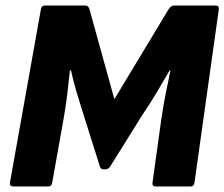

<svg xmlns="http://www.w3.org/2000/svg" viewBox="-20 -675 812 695"><path d="M29 0Q14 0 16 -14L128 -641Q130 -655 142 -655H288Q295 -655 298.5 -651.5Q302 -648 304 -641L394 -316L590 -641Q599 -655 610 -655H759Q774 -655 772 -641L684 -14Q682 0 670 0H545Q530 0 532 -14L564 -244Q570 -286 579 -332Q588 -378 597 -420H594Q572 -382 547 -340Q522 -298 496 -260L378 -71Q371 -62 361 -62H355Q345 -62 342 -71L282 -261Q270 -299 257.5 -340.5Q245 -382 237 -420H233Q229 -379 223.5 -334Q218 -289 210 -244L169 -14Q167 0 155 0Z"/></svg>

Font: Sofia Sans Semi Condensed Black
Style: Italic
Weight: 900
Italic angle: -9°
Version: Version 4.100